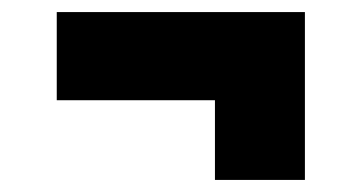

<svg xmlns="http://www.w3.org/2000/svg" viewBox="-20 -348 600 318"><path d="M336 -50V-182H74V-328H485V-50Z"/></svg>

Font: Saira SemiExpanded Black
Style: Regular
Weight: 900
Width: 6
Designer: Hector Gatti with collaboration of the Omnibus-Type team
Foundry: Omnibus-Type
Version: Version 1.101